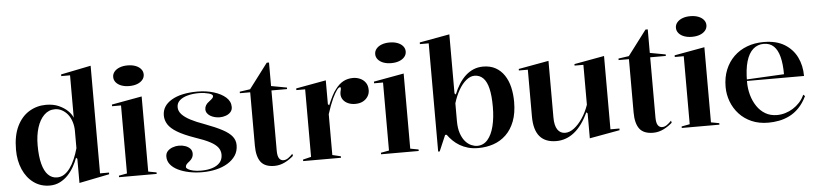

<svg xmlns="http://www.w3.org/2000/svg" viewBox="-45 -995 5367 1260"><g transform="rotate(-5 2639.0 -365.0)"><path d="M575 -745V-36H634V-25L435 15V-144L427 -152Q417 -124 400.5 -94.5Q384 -65 361 -40.5Q338 -16 307.5 -0.5Q277 15 240 15Q180 15 134.5 -18Q89 -51 64 -108.5Q39 -166 39 -238Q39 -331 69 -392.5Q99 -454 149.5 -484.5Q200 -515 260 -515Q309 -515 344.5 -499Q380 -483 403 -460.5Q426 -438 435 -415V-694H377V-705ZM316 -481Q275 -481 245 -451.5Q215 -422 199 -371Q183 -320 183 -255Q183 -182 196 -132.5Q209 -83 233.5 -58.5Q258 -34 292 -34Q318 -34 339 -47.5Q360 -61 378 -85.5Q396 -110 410 -142.5Q424 -175 435 -214V-328Q435 -359 426 -387.5Q417 -416 401 -436.5Q385 -457 363 -469Q341 -481 316 -481Z M816 -590Q787 -590 764.5 -598.5Q742 -607 729 -622.5Q716 -638 716 -658Q716 -678 729 -693.5Q742 -709 764.5 -717.5Q787 -726 816 -726Q846 -726 868.5 -717.5Q891 -709 904 -693.5Q917 -678 917 -658Q917 -638 904 -622.5Q891 -607 868.5 -598.5Q846 -590 816 -590ZM697 0V-10L751 -20V-468H692V-479L891 -515V-20L945 -10V0Z M1245 15Q1199 15 1158 6.5Q1117 -2 1085.5 -17.5Q1054 -33 1036 -55.5Q1018 -78 1018 -107Q1018 -129 1031 -143Q1044 -157 1064.5 -164.5Q1085 -172 1106 -172Q1129 -172 1148.5 -165Q1168 -158 1180 -145Q1192 -132 1192 -112Q1192 -98 1186 -86.5Q1180 -75 1167 -64Q1151 -52 1145.5 -44.5Q1140 -37 1140 -28Q1140 -21 1152 -13.5Q1164 -6 1186 -1Q1208 4 1238 4Q1279 4 1311 -6Q1343 -16 1361.5 -36.5Q1380 -57 1380 -89Q1380 -115 1364.5 -136Q1349 -157 1313 -176Q1277 -195 1214 -216Q1143 -241 1101.5 -266Q1060 -291 1042.5 -318.5Q1025 -346 1025 -378Q1025 -441 1087.5 -478Q1150 -515 1258 -515Q1316 -515 1365 -500Q1414 -485 1444 -458.5Q1474 -432 1474 -395Q1474 -375 1462 -361.5Q1450 -348 1430.5 -341Q1411 -334 1390 -334Q1374 -334 1358 -338Q1342 -342 1329 -349.5Q1316 -357 1308 -368.5Q1300 -380 1300 -394Q1300 -423 1330 -444Q1346 -456 1352 -463Q1358 -470 1358 -477Q1358 -482 1351.5 -487Q1345 -492 1332.5 -495.5Q1320 -499 1303 -501.5Q1286 -504 1266 -504Q1225 -504 1192 -495Q1159 -486 1139.5 -468.5Q1120 -451 1120 -424Q1120 -398 1140 -376.5Q1160 -355 1196.5 -336Q1233 -317 1284 -299Q1359 -271 1402.5 -247.5Q1446 -224 1465 -199Q1484 -174 1484 -143Q1484 -103 1464.5 -74Q1445 -45 1412 -25Q1379 -5 1336 5Q1293 15 1245 15Z M1720 15Q1657 15 1630 -21Q1603 -57 1603 -129V-480H1535V-490L1604 -500L1728 -664H1743V-509L1846 -490V-480H1743V-83Q1743 -48 1753.5 -32.5Q1764 -17 1782 -17Q1798 -17 1813 -27.5Q1828 -38 1843 -54L1846 -40Q1835 -30 1820.5 -20Q1806 -10 1790 -2Q1774 6 1756.5 10.5Q1739 15 1720 15Z M1910 0V-10L1964 -23V-468H1906V-479L2104 -515V-358L2112 -350Q2126 -383 2139.5 -409.5Q2153 -436 2167 -453Q2191 -485 2219.5 -500Q2248 -515 2283 -515Q2307 -515 2329 -505.5Q2351 -496 2365 -476.5Q2379 -457 2379 -427Q2379 -404 2367 -385Q2355 -366 2334 -355Q2313 -344 2283 -344Q2257 -344 2236 -353.5Q2215 -363 2203.5 -379.5Q2192 -396 2192 -417Q2192 -425 2193.5 -431.5Q2195 -438 2196.5 -444Q2198 -450 2198 -455Q2198 -462 2193 -462Q2184 -462 2171.5 -445Q2159 -428 2142 -393Q2133 -373 2123 -347Q2113 -321 2104 -292V-23L2159 -10V0Z M2542 -590Q2513 -590 2490.5 -598.5Q2468 -607 2455 -622.5Q2442 -638 2442 -658Q2442 -678 2455 -693.5Q2468 -709 2490.5 -717.5Q2513 -726 2542 -726Q2572 -726 2594.5 -717.5Q2617 -709 2630 -693.5Q2643 -678 2643 -658Q2643 -638 2630 -622.5Q2617 -607 2594.5 -598.5Q2572 -590 2542 -590ZM2423 0V-10L2477 -20V-468H2418V-479L2617 -515V-20L2671 -10V0Z M2798 15V-698H2740V-709L2938 -745V-356L2946 -348Q2961 -386 2980.5 -416.5Q3000 -447 3024 -469Q3048 -491 3077 -503Q3106 -515 3140 -515Q3187 -515 3221.5 -496Q3256 -477 3279 -442.5Q3302 -408 3312.5 -363Q3323 -318 3323 -267Q3323 -193 3302.5 -139.5Q3282 -86 3246 -51.5Q3210 -17 3163 -1Q3116 15 3063 15Q3026 15 2996 6.5Q2966 -2 2941.5 -16.5Q2917 -31 2897.5 -50Q2878 -69 2863 -90H2853L2808 15ZM3057 0Q3098 0 3125.5 -31.5Q3153 -63 3167 -119Q3181 -175 3181 -247Q3181 -319 3170 -366Q3159 -413 3136 -436.5Q3113 -460 3078 -460Q3051 -460 3024 -438Q2997 -416 2975 -378Q2953 -340 2938 -291V-174Q2938 -126 2949.5 -92.5Q2961 -59 2979 -38.5Q2997 -18 3018 -9Q3039 0 3057 0Z M3577 14Q3504 14 3467.5 -29.5Q3431 -73 3431 -161V-469H3372V-479L3571 -515V-141Q3571 -89 3589 -62Q3607 -35 3640 -35Q3669 -35 3698.5 -57.5Q3728 -80 3754 -118.5Q3780 -157 3797 -206V-469H3739V-479L3937 -515V-32H3996V-21L3797 15V-149L3789 -157Q3749 -71 3695.5 -28.5Q3642 14 3577 14Z M4215 15Q4152 15 4125 -21Q4098 -57 4098 -129V-480H4030V-490L4099 -500L4223 -664H4238V-509L4341 -490V-480H4238V-83Q4238 -48 4248.5 -32.5Q4259 -17 4277 -17Q4293 -17 4308 -27.5Q4323 -38 4338 -54L4341 -40Q4330 -30 4315.5 -20Q4301 -10 4285 -2Q4269 6 4251.5 10.5Q4234 15 4215 15Z M4523 -590Q4494 -590 4471.5 -598.5Q4449 -607 4436 -622.5Q4423 -638 4423 -658Q4423 -678 4436 -693.5Q4449 -709 4471.5 -717.5Q4494 -726 4523 -726Q4553 -726 4575.5 -717.5Q4598 -709 4611 -693.5Q4624 -678 4624 -658Q4624 -638 4611 -622.5Q4598 -607 4575.5 -598.5Q4553 -590 4523 -590ZM4404 0V-10L4458 -20V-468H4399V-479L4598 -515V-20L4652 -10V0Z M4988 -515Q5071 -515 5125 -482Q5179 -449 5206 -394Q5233 -339 5233 -270H4854V-280L5103 -293Q5103 -360 5091 -407Q5079 -454 5053.5 -478.5Q5028 -503 4987 -503Q4947 -503 4917.5 -477Q4888 -451 4872.5 -398.5Q4857 -346 4857 -264Q4857 -219 4868.5 -177.5Q4880 -136 4902.5 -102.5Q4925 -69 4958 -49.5Q4991 -30 5035 -30Q5062 -30 5089 -38Q5116 -46 5140 -61Q5164 -76 5184 -97.5Q5204 -119 5217 -148L5228 -138Q5205 -91 5175.5 -61Q5146 -31 5112 -14.5Q5078 2 5043 8.5Q5008 15 4974 15Q4912 15 4864 -6Q4816 -27 4782.5 -63.5Q4749 -100 4731.5 -146.5Q4714 -193 4714 -243Q4714 -306 4734.5 -356Q4755 -406 4791.5 -441.5Q4828 -477 4878 -496Q4928 -515 4988 -515Z"/></g></svg>

Font: Kalnia Medium
Style: Regular
Weight: 500
Designer: Frida Medrano
Foundry: Frida Medrano
Version: Version 1.105